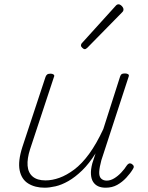

<svg xmlns="http://www.w3.org/2000/svg" viewBox="-20 -858 687 894"><path d="M188 16Q143 16 111.5 -3.5Q80 -23 71.5 -65Q63 -107 84 -173L192 -500Q195 -508 200 -511.5Q205 -515 216 -515Q224 -515 229.5 -511Q235 -507 231 -499L120 -163Q106 -119 108.5 -86.5Q111 -54 132 -36Q153 -18 192 -18Q223 -18 256.5 -30Q290 -42 325.5 -68.5Q361 -95 395 -141.5Q429 -188 461 -257L539 -501Q542 -510 546.5 -513Q551 -516 562 -516Q571 -516 576.5 -512.5Q582 -509 579 -501L452 -112Q443 -79 442 -57.5Q441 -36 451 -26.5Q461 -17 477 -17Q494 -17 511.5 -27.5Q529 -38 544.5 -54.5Q560 -71 570 -87Q574 -93 579.5 -96Q585 -99 593 -95Q601 -90 602.5 -84Q604 -78 599 -71Q587 -51 568 -30.5Q549 -10 525.5 3Q502 16 472 16Q452 16 437.5 9.5Q423 3 414 -10.5Q405 -24 403.5 -46Q402 -68 410 -98L425 -144Q395 -96 362.5 -64.5Q330 -33 298.5 -15Q267 3 238.5 9.5Q210 16 188 16ZM374 -629Q370 -629 363.5 -635Q357 -641 357 -646Q357 -649 358 -652Q359 -655 363 -659L517 -829Q521 -834 524.5 -836Q528 -838 532 -838Q537 -838 542.5 -834Q548 -830 551.5 -824.5Q555 -819 555 -814Q555 -811 554 -808Q553 -805 549 -801L387 -636Q380 -629 374 -629Z"/></svg>

Font: Playwrite MX Thin
Style: Regular
Weight: 250
Designer: Veronika Burian, José Scaglione
Foundry: TypeTogether
Version: Version 1.002